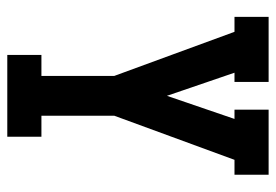

<svg xmlns="http://www.w3.org/2000/svg" viewBox="-138 -432 775 540"><g transform="rotate(90 250.0 -162.5)"><path d="M135 205V109H194V-96L70 -434H28V-530H211V-434H185L250 -244L315 -434H289V-530H472V-434H430L306 -96V109H365V205Z"/></g></svg>

Font: Iosevka Slab
Style: Bold
Weight: 700
Monospace: yes
Designer: Belleve Invis
Foundry: Belleve Invis
Version: Version 11.1.1; ttfautohint (v1.8.3)